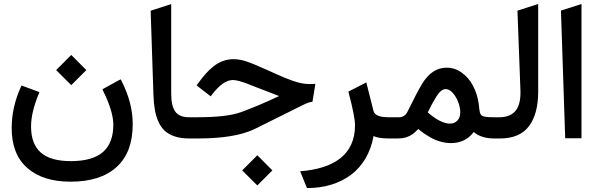

<svg xmlns="http://www.w3.org/2000/svg" viewBox="-20 -701 3021 972"><path d="M336.9 218.8Q197.3 218.8 118.2 149.4Q39.1 80.1 39.1 -52.7Q39.1 -157.2 85 -259.8L88.4 -268.1L97.2 -265.1L169.9 -238.3L179.2 -234.9L175.8 -225.1Q137.2 -131.3 137.2 -61Q137.2 27.8 186.5 71.3Q235.8 114.7 338.4 114.7Q447.8 114.7 500.7 69.1Q553.7 23.4 553.7 -69.8Q553.7 -136.2 502.4 -240.2L498.5 -248.5L506.3 -253.4L582 -294.9L591.3 -299.3L595.7 -290.5Q651.9 -179.7 651.9 -72.8Q651.9 70.8 570.1 144.8Q488.3 218.8 336.9 218.8ZM340.8 -422.9 417 -346.2 340.8 -270 264.2 -346.2Z M945.8 0H936Q896 0 865.7 -10Q835.4 -20 815.4 -37.8Q795.4 -55.7 782.7 -83.5Q770 -111.3 764.2 -144Q758.3 -176.8 756.8 -219.7L742.7 -646.5L749.5 -648.9L834 -676.3L846.7 -680.2V-667V-227.1Q846.7 -164.1 867.7 -135.7Q888.7 -107.4 935.5 -107.4H945.8Q949.2 -107.4 951.9 -92.5Q954.6 -77.6 954.6 -62.5V-45.9Q954.6 -30.3 951.9 -15.1Q949.2 0 945.8 0Z M940.4 -107.4H976.6Q1128.9 -107.4 1198.7 -132.8Q1287.6 -165 1393.1 -214.8Q1373 -222.2 1287.6 -255.4Q1240.2 -273.9 1224.9 -279.8Q1209.5 -285.6 1190.7 -290.8Q1171.9 -295.9 1158.7 -295.9Q1109.4 -295.9 1052.7 -221.2L1046.9 -213.4L1039.1 -219.2L982.9 -262.7L975.6 -268.6L981 -276.4Q1002 -305.7 1020.5 -326.7Q1039.1 -347.7 1061.5 -365.5Q1084 -383.3 1109.1 -392.3Q1134.3 -401.4 1162.1 -401.4Q1178.7 -401.4 1195.3 -398.4Q1211.9 -395.5 1231.2 -388.7Q1250.5 -381.8 1263.4 -376.7Q1276.4 -371.6 1300.5 -360.6Q1324.7 -349.6 1335.9 -345.2Q1347.7 -339.8 1375.5 -327.4Q1403.3 -314.9 1420.2 -307.9Q1437 -300.8 1461.2 -292.2Q1485.4 -283.7 1506.6 -279.5Q1527.8 -275.4 1547.4 -275.4Q1555.7 -275.4 1564.5 -275.9L1576.7 -276.4L1574.7 -264.6L1563 -192.9L1561.5 -185.5L1554.2 -184.6Q1543 -183.6 1515.4 -170.4Q1487.8 -157.2 1412.1 -118.9Q1336.4 -80.6 1268.1 -47.4Q1169.4 0 981 0H940.4Q921.9 0 921.9 -45.9V-62.5Q921.9 -107.4 940.4 -107.4ZM1282.7 85 1358.9 161.6 1282.7 237.8 1206.1 161.6Z M1966.3 0H1949.2Q1896 0 1871.1 -12.2Q1859.4 52.2 1829.6 102.3Q1799.8 152.3 1755.9 184.8Q1711.9 217.3 1656.2 234.1Q1600.6 251 1535.6 251H1534.2L1531.2 244.6L1504.4 178.2L1499.5 166Q1564.5 161.1 1615.2 145Q1666 128.9 1702.4 100.6Q1738.8 72.3 1758.1 30Q1777.3 -12.2 1777.3 -66.4Q1777.3 -109.9 1745.6 -229.5L1743.7 -236.8L1750.5 -240.7L1823.7 -278.3L1834.5 -283.7L1837.4 -272Q1849.1 -228 1870.6 -140.1Q1878.4 -107.4 1946.8 -107.4H1966.3Q1969.7 -107.4 1972.4 -92.5Q1975.1 -77.6 1975.1 -62.5V-45.9Q1975.1 -30.3 1972.4 -15.1Q1969.7 0 1966.3 0Z M2491.7 0H2481.9Q2416.5 0 2377.9 -32.7Q2365.2 -15.1 2347.9 -2.4Q2330.6 10.3 2308.8 16.8Q2287.1 23.4 2262.2 23.4Q2235.8 23.4 2208.3 15.4Q2180.7 7.3 2158.2 -5.9Q2135.7 -19 2122.3 -28.6Q2108.9 -38.1 2097.7 -47.9Q2080.6 -30.8 2068.6 -21.7Q2056.6 -12.7 2037.4 -6.3Q2018.1 0 1992.2 0H1960.4Q1941.9 0 1941.9 -45.9V-62.5Q1941.9 -107.4 1960.4 -107.4H2000Q2029.3 -107.4 2043.5 -136.7Q2090.8 -233.4 2116.2 -275.4Q2166 -358.4 2241.2 -358.4Q2283.2 -358.4 2318.4 -332.8Q2353.5 -307.1 2374.8 -266.6Q2396 -226.1 2403.3 -177.2Q2404.3 -169.4 2405.5 -158.9Q2406.7 -148.4 2407.2 -143.6Q2407.7 -138.7 2409.4 -132.1Q2411.1 -125.5 2412.8 -122.8Q2414.6 -120.1 2418.7 -116.5Q2422.9 -112.8 2427.5 -111.8Q2432.1 -110.8 2440.7 -109.4Q2449.2 -107.9 2459 -107.7Q2468.8 -107.4 2483.4 -107.4H2491.7Q2495.1 -107.4 2497.8 -92.5Q2500.5 -77.6 2500.5 -62.5V-45.9Q2500.5 -30.3 2497.8 -15.1Q2495.1 0 2491.7 0ZM2257.8 -75.2Q2281.2 -75.2 2295.7 -90.8Q2310.1 -106.4 2310.1 -132.8Q2310.1 -156.2 2300 -183.3Q2290 -210.4 2272.5 -230.2Q2254.9 -250 2236.3 -250Q2212.9 -250 2189.9 -213.4Q2164.6 -172.9 2145.5 -131.8Q2211.4 -75.2 2257.8 -75.2Z M2486.3 -107.4H2506.8Q2509.8 -107.4 2512.7 -107.4Q2566.9 -109.4 2592 -142.8Q2617.2 -176.3 2614.7 -243.7L2599.6 -647L2606.9 -649.4L2691.9 -676.8L2704.6 -680.7V-667.5V-237.3Q2704.6 -124 2657.7 -62Q2610.8 0 2511.2 0H2486.3Q2467.8 0 2467.8 -45.9V-62.5Q2467.8 -107.4 2486.3 -107.4Z M2819.8 -647.5 2923.8 -680.7V-1H2841.3Z"/></svg>

Font: Samim WOL
Style: Medium-WOL
Weight: 500
Foundry: DejaVu fonts team - Redesigned by Saber Rastikerdar
Version: Version 4.0.0